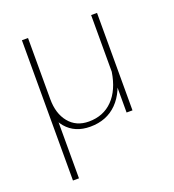

<svg xmlns="http://www.w3.org/2000/svg" viewBox="-128 -583 811 895"><g transform="rotate(-20 277.5 -135.0)"><path d="M81.5 -483.4V212.4H111.3V-483.4ZM82.5 -181.2Q82.5 -96.7 125.2 -46.1Q168 4.4 244.1 4.4Q325.7 4.4 377.4 -47.9Q429.2 -100.1 444.3 -197.8L424.8 -202.1Q411.1 -115.2 364.7 -67.9Q318.4 -20.5 246.1 -20.5Q183.6 -20.5 147.7 -64.5Q111.8 -108.4 111.8 -180.2V-483.4H82.5ZM454.1 -483.4H424.8V-151.4V0H454.1Z"/></g></svg>

Font: Estedad VF
Style: Regular
Weight: 100
Designer: Amin Abedi
Version: Version 7.3